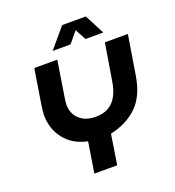

<svg xmlns="http://www.w3.org/2000/svg" viewBox="-155 -1001 1021 1122"><g transform="rotate(-20 356.0 -440.0)"><path d="M239 0 269 -190Q178 -209 128.5 -272.5Q79 -336 79 -421Q79 -434 80.5 -447.5Q82 -461 84 -474L120 -700H263L227 -472Q226 -463 224.5 -453Q223 -443 223 -435Q223 -378 260.5 -343.5Q298 -309 361 -309Q408 -309 440.5 -327.5Q473 -346 493 -382Q513 -418 521 -469L559 -700H702L662 -454Q643 -335 578.5 -272Q514 -209 410 -186L381 0ZM255 -757 359 -880H506L570 -757H459L423 -825L366 -757Z"/></g></svg>

Font: MuseoModerno SemiBold
Style: Italic
Weight: 600
Italic angle: -9°
Designer: Pablo Cosgaya, Héctor Gatti, Marcela Romero, and the Authors of The MuseoModerno Project.
Foundry: Omnibus-Type Team
Version: Version 1.003